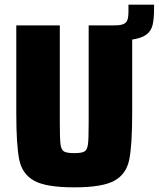

<svg xmlns="http://www.w3.org/2000/svg" viewBox="-20 -797 682 825"><path d="M642 -777V-761Q642 -715 635.5 -689Q629 -663 608.5 -648Q588 -633 548 -627V-311Q548 -171 535 -109.5Q522 -48 470.5 -20Q419 8 299 8Q179 8 127.5 -20Q76 -48 63 -109.5Q50 -171 50 -311V-688H237V-269Q237 -201 240 -177.5Q243 -154 254.5 -146.5Q266 -139 299 -139Q332 -139 343.5 -146.5Q355 -154 358 -177.5Q361 -201 361 -269V-688H471Q498 -688 510.5 -693.5Q523 -699 527.5 -711.5Q532 -724 532 -749V-777Z"/></svg>

Font: Saira Semi Condensed ExtraBold
Style: Regular
Weight: 800
Width: 4
Designer: Hector Gatti with collaboration of the Omnibus-Type team
Foundry: Omnibus-Type
Version: Version 1.001; ttfautohint (v1.8)